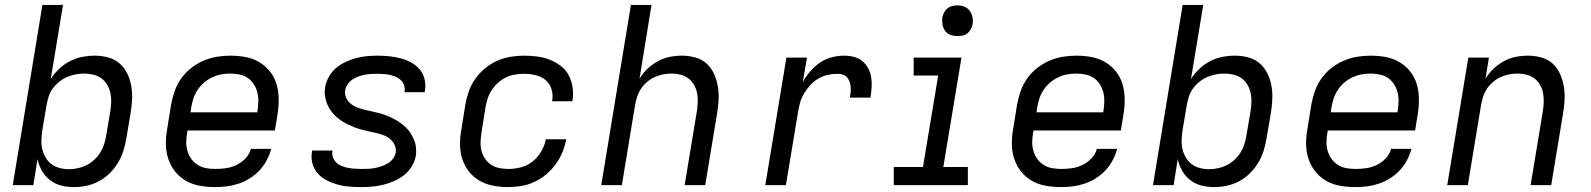

<svg xmlns="http://www.w3.org/2000/svg" viewBox="-20 -755 6490 783"><path d="M282 8Q254 8 229 1.5Q204 -5 184 -20.5Q164 -36 151 -58.5Q138 -81 133 -106L116 0H32L153 -735H237L187 -433Q201 -455 221 -474Q241 -493 265 -505.5Q289 -518 315 -523Q341 -528 366 -528Q395 -528 422 -520.5Q449 -513 468.5 -495.5Q488 -478 499.5 -454Q511 -430 515.5 -403Q520 -376 518.5 -347.5Q517 -319 512 -290L495 -190Q491 -165 483 -139.5Q475 -114 461 -91Q447 -68 427.5 -48.5Q408 -29 383.5 -16Q359 -3 333 2.5Q307 8 282 8ZM261 -65Q279 -65 297.5 -69Q316 -73 333 -81.5Q350 -90 364.5 -103.5Q379 -117 389 -133Q399 -149 404.5 -166.5Q410 -184 413 -202L430 -302Q433 -321 433.5 -340Q434 -359 430 -377Q426 -395 416.5 -410.5Q407 -426 393 -436Q379 -446 360.5 -450.5Q342 -455 323 -455Q306 -455 288 -451.5Q270 -448 253.5 -441Q237 -434 222 -422Q207 -410 195.5 -394.5Q184 -379 178.5 -361.5Q173 -344 170 -327L153 -227Q150 -207 149 -187Q148 -167 152 -148.5Q156 -130 165.5 -113.5Q175 -97 189.5 -86Q204 -75 222.5 -70Q241 -65 261 -65Z M857 8Q825 8 794.5 2.5Q764 -3 738.5 -17.5Q713 -32 694.5 -55Q676 -78 666.5 -106.5Q657 -135 656.5 -166.5Q656 -198 662 -230L678 -330Q683 -357 692.5 -384Q702 -411 719 -435Q736 -459 759.5 -477.5Q783 -496 810 -507.5Q837 -519 864.5 -523.5Q892 -528 919 -528Q951 -528 981 -522.5Q1011 -517 1036.5 -502Q1062 -487 1080.5 -464Q1099 -441 1107.5 -412.5Q1116 -384 1116.5 -353Q1117 -322 1112 -290L1101 -223H745L744 -218Q740 -198 739.5 -178.5Q739 -159 744 -141Q749 -123 759.5 -108Q770 -93 785.5 -83Q801 -73 819.5 -69.5Q838 -66 858 -66Q879 -66 901 -69Q923 -72 944 -82Q965 -92 981.5 -109.5Q998 -127 1003 -148H1086Q1080 -125 1068 -102Q1056 -79 1038.5 -60.5Q1021 -42 999 -28Q977 -14 953 -6Q929 2 905 5Q881 8 857 8ZM757 -297H1029L1030 -302Q1033 -322 1033.5 -341Q1034 -360 1029.5 -378Q1025 -396 1015 -411.5Q1005 -427 990.5 -437Q976 -447 957 -451Q938 -455 919 -455Q900 -455 881.5 -451.5Q863 -448 845 -439.5Q827 -431 812 -418Q797 -405 786 -388.5Q775 -372 769 -354Q763 -336 760 -318Z M1453 8Q1428 8 1403.5 6Q1379 4 1356 -2.5Q1333 -9 1312.5 -19.5Q1292 -30 1276.5 -47Q1261 -64 1254.5 -87.5Q1248 -111 1252 -135L1253 -141H1336V-139Q1333 -125 1338 -112.5Q1343 -100 1352 -91.5Q1361 -83 1373.5 -78Q1386 -73 1399 -70.5Q1412 -68 1426 -67Q1440 -66 1453 -66Q1467 -66 1480.5 -66.5Q1494 -67 1507.5 -69.5Q1521 -72 1534.5 -76.5Q1548 -81 1561 -88.5Q1574 -96 1582.5 -107.5Q1591 -119 1594 -133Q1596 -149 1589.5 -163.5Q1583 -178 1571 -188Q1559 -198 1544.5 -203.5Q1530 -209 1514.5 -212.5Q1499 -216 1483.5 -219.5Q1468 -223 1452.5 -227Q1437 -231 1422.5 -237Q1408 -243 1394 -250Q1380 -257 1367.5 -266Q1355 -275 1344.5 -285.5Q1334 -296 1325.5 -309Q1317 -322 1312 -336.5Q1307 -351 1305 -367Q1303 -383 1306 -400Q1310 -422 1321.5 -442.5Q1333 -463 1351 -478Q1369 -493 1390.5 -503Q1412 -513 1433.5 -518.5Q1455 -524 1477 -526Q1499 -528 1520 -528Q1545 -528 1568.5 -525.5Q1592 -523 1614.5 -517Q1637 -511 1657 -500Q1677 -489 1691.5 -472Q1706 -455 1711.5 -432Q1717 -409 1713 -385L1712 -379H1629L1630 -382Q1632 -395 1628 -407Q1624 -419 1615.5 -427.5Q1607 -436 1596 -441Q1585 -446 1572.5 -449Q1560 -452 1547 -453Q1534 -454 1521 -454Q1508 -454 1495 -453.5Q1482 -453 1469 -450.5Q1456 -448 1443 -443.5Q1430 -439 1418.5 -431.5Q1407 -424 1398.5 -412.5Q1390 -401 1388 -388Q1385 -371 1391.5 -356.5Q1398 -342 1409.5 -332.5Q1421 -323 1436 -317Q1451 -311 1466.5 -307.5Q1482 -304 1497.5 -300.5Q1513 -297 1528.5 -293Q1544 -289 1558.5 -283Q1573 -277 1586.5 -270Q1600 -263 1612.5 -254Q1625 -245 1636 -234.5Q1647 -224 1655 -211Q1663 -198 1669 -183.5Q1675 -169 1676.5 -153Q1678 -137 1676 -120Q1672 -98 1659.5 -77Q1647 -56 1628 -41Q1609 -26 1587 -16.5Q1565 -7 1542.5 -1.5Q1520 4 1497.5 6Q1475 8 1453 8Z M2052 8Q2020 8 1990 2Q1960 -4 1935 -18.5Q1910 -33 1892 -56Q1874 -79 1865 -107.5Q1856 -136 1856 -167Q1856 -198 1862 -230L1878 -330Q1883 -357 1892.5 -384Q1902 -411 1919 -434.5Q1936 -458 1959 -477Q1982 -496 2008.5 -507.5Q2035 -519 2062.5 -523.5Q2090 -528 2117 -528Q2144 -528 2171 -524.5Q2198 -521 2222 -511.5Q2246 -502 2266.5 -486.5Q2287 -471 2299 -448.5Q2311 -426 2315 -399.5Q2319 -373 2315 -346L2314 -342H2231L2232 -344Q2236 -369 2229 -391.5Q2222 -414 2205 -428.5Q2188 -443 2164.5 -448.5Q2141 -454 2117 -454Q2099 -454 2080.5 -451Q2062 -448 2044 -439.5Q2026 -431 2011.5 -418Q1997 -405 1986 -388.5Q1975 -372 1969 -354Q1963 -336 1960 -318L1944 -218Q1941 -199 1940 -179.5Q1939 -160 1943 -142.5Q1947 -125 1957 -109.5Q1967 -94 1981.5 -84Q1996 -74 2014.5 -70Q2033 -66 2053 -66Q2078 -66 2104 -72.5Q2130 -79 2151.5 -96Q2173 -113 2187 -137Q2201 -161 2206 -187H2289Q2284 -160 2273.5 -134Q2263 -108 2246 -85Q2229 -62 2207 -43.5Q2185 -25 2159 -13Q2133 -1 2105.5 3.5Q2078 8 2052 8Z M2432 0 2553 -735H2637L2588 -434Q2601 -456 2620.5 -474.5Q2640 -493 2663 -505.5Q2686 -518 2711 -523Q2736 -528 2761 -528Q2789 -528 2816 -520.5Q2843 -513 2862 -495.5Q2881 -478 2892 -453.5Q2903 -429 2907.5 -402Q2912 -375 2910.5 -347Q2909 -319 2904 -290L2856 0H2772L2822 -302Q2825 -321 2825.5 -340Q2826 -359 2822.5 -376.5Q2819 -394 2810 -409.5Q2801 -425 2787 -435.5Q2773 -446 2755 -450.5Q2737 -455 2718 -455Q2701 -455 2683.5 -451.5Q2666 -448 2649.5 -440.5Q2633 -433 2618.5 -420.5Q2604 -408 2594 -393Q2584 -378 2578.5 -361Q2573 -344 2570 -327L2516 0Z M3101 0 3187 -520H3271L3254 -421Q3267 -444 3284.5 -464.5Q3302 -485 3324.5 -500Q3347 -515 3372 -521.5Q3397 -528 3422 -528Q3443 -528 3462.5 -523Q3482 -518 3496.5 -506Q3511 -494 3520.5 -476.5Q3530 -459 3533 -439Q3536 -419 3534.5 -398.5Q3533 -378 3530 -357H3446Q3448 -368 3449 -379Q3450 -390 3449 -401Q3448 -412 3444.5 -422Q3441 -432 3434.5 -439.5Q3428 -447 3418 -450.5Q3408 -454 3397 -454Q3377 -454 3357 -450Q3337 -446 3318 -435Q3299 -424 3284.5 -408Q3270 -392 3259 -373.5Q3248 -355 3242.5 -335Q3237 -315 3234 -295L3185 0Z M3625 0V-74H3744L3806 -447H3706V-520H3901L3827 -74H3927V0ZM3884 -608Q3869 -608 3855.5 -613Q3842 -618 3834 -629.5Q3826 -641 3823.5 -655.5Q3821 -670 3823 -685Q3825 -695 3830.5 -705Q3836 -715 3844.5 -721.5Q3853 -728 3863.5 -730.5Q3874 -733 3885 -733Q3900 -733 3913.5 -727.5Q3927 -722 3935 -710.5Q3943 -699 3946 -684.5Q3949 -670 3946 -655Q3944 -645 3938.5 -635Q3933 -625 3924.5 -618.5Q3916 -612 3905.5 -610Q3895 -608 3884 -608Z M4307 8Q4275 8 4244.5 2.5Q4214 -3 4188.5 -17.5Q4163 -32 4144.5 -55Q4126 -78 4116.5 -106.5Q4107 -135 4106.5 -166.5Q4106 -198 4112 -230L4128 -330Q4133 -357 4142.5 -384Q4152 -411 4169 -435Q4186 -459 4209.5 -477.5Q4233 -496 4260 -507.5Q4287 -519 4314.5 -523.5Q4342 -528 4369 -528Q4401 -528 4431 -522.5Q4461 -517 4486.5 -502Q4512 -487 4530.5 -464Q4549 -441 4557.5 -412.5Q4566 -384 4566.5 -353Q4567 -322 4562 -290L4551 -223H4195L4194 -218Q4190 -198 4189.5 -178.5Q4189 -159 4194 -141Q4199 -123 4209.5 -108Q4220 -93 4235.5 -83Q4251 -73 4269.5 -69.5Q4288 -66 4308 -66Q4329 -66 4351 -69Q4373 -72 4394 -82Q4415 -92 4431.5 -109.5Q4448 -127 4453 -148H4536Q4530 -125 4518 -102Q4506 -79 4488.5 -60.5Q4471 -42 4449 -28Q4427 -14 4403 -6Q4379 2 4355 5Q4331 8 4307 8ZM4207 -297H4479L4480 -302Q4483 -322 4483.5 -341Q4484 -360 4479.5 -378Q4475 -396 4465 -411.5Q4455 -427 4440.5 -437Q4426 -447 4407 -451Q4388 -455 4369 -455Q4350 -455 4331.5 -451.5Q4313 -448 4295 -439.5Q4277 -431 4262 -418Q4247 -405 4236 -388.5Q4225 -372 4219 -354Q4213 -336 4210 -318Z M4932 8Q4904 8 4879 1.5Q4854 -5 4834 -20.5Q4814 -36 4801 -58.5Q4788 -81 4783 -106L4766 0H4682L4803 -735H4887L4837 -433Q4851 -455 4871 -474Q4891 -493 4915 -505.5Q4939 -518 4965 -523Q4991 -528 5016 -528Q5045 -528 5072 -520.5Q5099 -513 5118.5 -495.5Q5138 -478 5149.5 -454Q5161 -430 5165.5 -403Q5170 -376 5168.5 -347.5Q5167 -319 5162 -290L5145 -190Q5141 -165 5133 -139.5Q5125 -114 5111 -91Q5097 -68 5077.5 -48.5Q5058 -29 5033.5 -16Q5009 -3 4983 2.5Q4957 8 4932 8ZM4911 -65Q4929 -65 4947.5 -69Q4966 -73 4983 -81.5Q5000 -90 5014.5 -103.5Q5029 -117 5039 -133Q5049 -149 5054.5 -166.5Q5060 -184 5063 -202L5080 -302Q5083 -321 5083.5 -340Q5084 -359 5080 -377Q5076 -395 5066.5 -410.5Q5057 -426 5043 -436Q5029 -446 5010.5 -450.5Q4992 -455 4973 -455Q4956 -455 4938 -451.5Q4920 -448 4903.5 -441Q4887 -434 4872 -422Q4857 -410 4845.5 -394.5Q4834 -379 4828.5 -361.5Q4823 -344 4820 -327L4803 -227Q4800 -207 4799 -187Q4798 -167 4802 -148.5Q4806 -130 4815.5 -113.5Q4825 -97 4839.5 -86Q4854 -75 4872.5 -70Q4891 -65 4911 -65Z M5507 8Q5475 8 5444.5 2.5Q5414 -3 5388.5 -17.5Q5363 -32 5344.5 -55Q5326 -78 5316.5 -106.5Q5307 -135 5306.5 -166.5Q5306 -198 5312 -230L5328 -330Q5333 -357 5342.5 -384Q5352 -411 5369 -435Q5386 -459 5409.5 -477.5Q5433 -496 5460 -507.5Q5487 -519 5514.5 -523.5Q5542 -528 5569 -528Q5601 -528 5631 -522.5Q5661 -517 5686.5 -502Q5712 -487 5730.5 -464Q5749 -441 5757.5 -412.5Q5766 -384 5766.5 -353Q5767 -322 5762 -290L5751 -223H5395L5394 -218Q5390 -198 5389.5 -178.5Q5389 -159 5394 -141Q5399 -123 5409.5 -108Q5420 -93 5435.5 -83Q5451 -73 5469.5 -69.5Q5488 -66 5508 -66Q5529 -66 5551 -69Q5573 -72 5594 -82Q5615 -92 5631.5 -109.5Q5648 -127 5653 -148H5736Q5730 -125 5718 -102Q5706 -79 5688.5 -60.5Q5671 -42 5649 -28Q5627 -14 5603 -6Q5579 2 5555 5Q5531 8 5507 8ZM5407 -297H5679L5680 -302Q5683 -322 5683.5 -341Q5684 -360 5679.5 -378Q5675 -396 5665 -411.5Q5655 -427 5640.5 -437Q5626 -447 5607 -451Q5588 -455 5569 -455Q5550 -455 5531.5 -451.5Q5513 -448 5495 -439.5Q5477 -431 5462 -418Q5447 -405 5436 -388.5Q5425 -372 5419 -354Q5413 -336 5410 -318Z M5882 0 5968 -520H6052L6038 -434Q6051 -456 6070.5 -474.5Q6090 -493 6113 -505.5Q6136 -518 6161 -523Q6186 -528 6211 -528Q6239 -528 6266 -520.5Q6293 -513 6312 -495.5Q6331 -478 6342 -453.5Q6353 -429 6357.5 -402Q6362 -375 6360.5 -347Q6359 -319 6354 -290L6306 0H6222L6272 -302Q6275 -321 6275.5 -340Q6276 -359 6272.5 -376.5Q6269 -394 6260 -409.5Q6251 -425 6237 -435.5Q6223 -446 6205 -450.5Q6187 -455 6168 -455Q6151 -455 6133.5 -451.5Q6116 -448 6099.5 -440.5Q6083 -433 6068.5 -420.5Q6054 -408 6044 -393Q6034 -378 6028.5 -361Q6023 -344 6020 -327L5966 0Z"/></svg>

Font: Iosevka Custom Oblique
Style: Regular
Weight: 400
Italic angle: -9°
Designer: Belleve Invis
Foundry: Belleve Invis
Version: Version 27.0.1